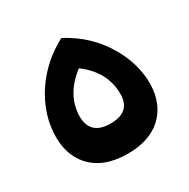

<svg xmlns="http://www.w3.org/2000/svg" viewBox="-123 -608 716 729"><g transform="rotate(-30 235.5 -243.5)"><path d="M237 -497Q340 -443 396 -345Q442 -264 442 -179V-177Q440 -89 384 -38Q330 10 237 10Q130 10 75 -52Q32 -101 31 -178V-180Q31 -278 91 -368Q147 -450 237 -497ZM237 -364Q150 -298 148 -205Q148 -122 237 -122Q325 -122 325 -201Q325 -299 237 -364Z"/></g></svg>

Font: Tajawal ExtraBold
Style: Regular
Weight: 800
Designer: Boutros Fonts
Foundry: Created by Boutros International 2017
Version: Version 1.700